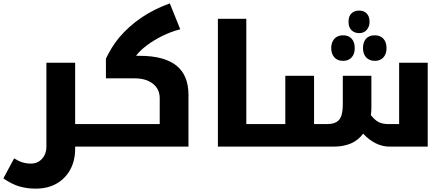

<svg xmlns="http://www.w3.org/2000/svg" viewBox="-56 -872 2649 1142"><path d="M391 0V13Q391 84 361.5 137.5Q332 191 279.5 220.5Q227 250 156 250Q107 250 61.5 237.5Q16 225 -36 189L28 70Q55 87 78.5 94Q102 101 128 101Q168 101 194 72.5Q220 44 220 2V-499H391V-134H523Q528 -134 528 -130V-5Q528 0 523 0Z M513 0Q508 0 508 -5V-130Q508 -134 513 -134H894V-288Q894 -342 853.5 -374Q813 -406 744 -406H574V-523Q590 -557 609.5 -588.5Q629 -620 653 -649Q709 -715 783.5 -766Q858 -817 954 -852L1016 -698Q959 -683 908 -657.5Q857 -632 816.5 -601.5Q776 -571 753 -540H774Q920 -540 992.5 -482.5Q1065 -425 1065 -308V0Z M1532 -134Q1537 -134 1537 -130V-5Q1537 0 1532 0H1240V-760H1409V-134Z M2080 -675Q2053 -675 2035 -692Q2017 -709 2017 -742Q2017 -777 2035 -793Q2053 -809 2080 -809Q2109 -809 2125.5 -791.5Q2142 -774 2142 -742Q2142 -714 2125.5 -694.5Q2109 -675 2080 -675ZM1985 -510Q1951 -510 1932.5 -531Q1914 -552 1914 -586Q1914 -620 1932.5 -641Q1951 -662 1985 -662Q2017 -662 2035.5 -642Q2054 -622 2054 -586Q2054 -550 2035 -530Q2016 -510 1985 -510ZM2174 -510Q2141 -510 2122 -530.5Q2103 -551 2103 -586Q2103 -621 2121 -641.5Q2139 -662 2174 -662Q2205 -662 2224 -642Q2243 -622 2243 -586Q2243 -550 2224 -530Q2205 -510 2174 -510Z M2260 0Q2218 0 2178 -20Q2138 -40 2104 -77Q2074 -37 2030.5 -18.5Q1987 0 1930 0H1522Q1517 0 1517 -5V-130Q1517 -134 1522 -134H1641V-421H1812V-134H1889Q1940 -134 1961.5 -160Q1983 -186 1983 -250V-421H2153V-236Q2153 -208 2150 -187Q2174 -157 2196.5 -145.5Q2219 -134 2256 -134H2318V-499H2488V0Z"/></svg>

Font: Noto Kufi Arabic ExtraBold
Style: Regular
Weight: 800
Designer: Monotype Design Team, David Williams, Khaled Hosny
Foundry: Google LLC
Version: Version 2.109; ttfautohint (v1.8.4.7-5d5b)